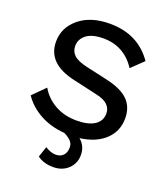

<svg xmlns="http://www.w3.org/2000/svg" viewBox="-158 -779 957 1102"><g transform="rotate(20 321.0 -227.5)"><path d="M590 -189Q590 -109 534 -57Q478 -5 382 7Q423 41 423 96Q423 147 387.5 181Q352 215 296 215Q238 215 199 186L221 121Q255 143 286 143Q314 143 331 125.5Q348 108 348 77Q348 56 335 40.5Q322 25 291 9Q204 2 138.5 -34.5Q73 -71 35 -128L109 -202Q141 -147 198 -114.5Q255 -82 331 -82Q401 -82 439.5 -106.5Q478 -131 479 -177Q479 -243 387 -262L242 -295Q66 -333 66 -468Q66 -554 136 -612Q206 -670 323 -670Q496 -670 587 -538L515 -469Q443 -578 317 -578Q248 -578 213 -551Q178 -524 178 -482Q178 -449 201 -427Q224 -405 280 -392L414 -362Q507 -341 548.5 -299Q590 -257 590 -189Z"/></g></svg>

Font: Elaine Sans Medium
Style: Regular
Weight: 500
Designer: Wei Huang
Foundry: Wei Huang
Version: Version 2.001;PS 002.001;hotconv 1.0.88;makeotf.lib2.5.64775